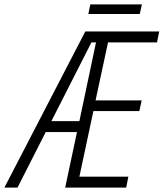

<svg xmlns="http://www.w3.org/2000/svg" viewBox="-85 -858 748 878"><path d="M319 -794H554L564 -838H328ZM-65 0H-5L124 -254H267L213 0H492L502 -50H278L342 -350H552L563 -399H352L409 -664H633L643 -714H305ZM150 -304 333 -664H354L278 -304Z"/></svg>

Font: Noto Sans Condensed Light
Style: Italic
Weight: 300
Width: 3
Italic angle: -12°
Designer: Monotype Design Team
Foundry: Monotype Imaging Inc.
Version: Version 2.013